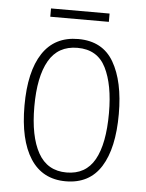

<svg xmlns="http://www.w3.org/2000/svg" viewBox="-49 -688 561 738"><g transform="rotate(5 231.0 -318.5)"><path d="M413 -265Q413 -133 368 -61.5Q323 10 232 10Q142 10 95.5 -62Q49 -134 49 -266Q49 -398 95.5 -468.5Q142 -539 233 -539Q327 -539 370 -465Q413 -391 413 -265ZM87 -266Q87 -151 122.5 -87.5Q158 -24 232 -24Q306 -24 340.5 -85.5Q375 -147 375 -266Q375 -375 342.5 -440Q310 -505 233 -505Q158 -505 122.5 -443Q87 -381 87 -266ZM344 -647V-615H118V-647Z"/></g></svg>

Font: Noto Sans Telugu Condensed ExtraLight
Style: Regular
Weight: 200
Width: 3
Designer: Jelle Bosma - Monotype Design Team
Foundry: Monotype Imaging Inc.
Version: Version 2.005; ttfautohint (v1.8.4.7-5d5b)